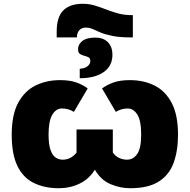

<svg xmlns="http://www.w3.org/2000/svg" viewBox="-20 -987 1004 1016"><path d="M418 -967Q451 -967 481 -958Q511 -949 541.5 -937Q572 -925 605 -916Q638 -907 676 -907H683V-789H675Q613 -789 574.5 -797Q536 -805 512 -815Q488 -825 471 -833Q454 -841 434 -841Q412 -841 399.5 -827Q387 -813 387 -789H280V-819Q280 -898 315.5 -932.5Q351 -967 418 -967ZM484 -788Q528 -788 551.5 -763Q575 -738 575 -698Q575 -638 528.5 -605.5Q482 -573 402 -573V-623Q431 -625 444.5 -637.5Q458 -650 458 -663Q458 -679 448 -684Q438 -689 425.5 -692Q413 -695 403 -701.5Q393 -708 393 -727Q393 -752 415.5 -770Q438 -788 484 -788ZM292 9Q215 9 158.5 -19Q102 -47 72 -109Q42 -171 42 -274Q42 -381 77 -444.5Q112 -508 170 -535.5Q228 -563 297 -563Q350 -563 384.5 -550.5Q419 -538 444 -519L371 -395Q343 -413 308 -413Q276 -413 256.5 -379.5Q237 -346 237 -275Q237 -222 247.5 -193Q258 -164 275 -153Q292 -142 312 -142Q354 -142 385 -179V-302H577V-180Q591 -160 611 -151Q631 -142 652 -142Q685 -142 706 -172Q727 -202 727 -275Q727 -349 706.5 -381Q686 -413 656 -413Q622 -413 593 -395L520 -519Q546 -538 580.5 -550.5Q615 -563 667 -563Q741 -563 798.5 -534Q856 -505 889 -441.5Q922 -378 922 -274Q922 -190 899 -126Q876 -62 820.5 -26.5Q765 9 669 9Q616 9 565 -12.5Q514 -34 482 -89Q452 -40 401.5 -15.5Q351 9 292 9Z"/></svg>

Font: Noto Sans Black
Style: Regular
Weight: 900
Designer: Monotype Design Team
Foundry: Monotype Imaging Inc.
Version: Version 2.007